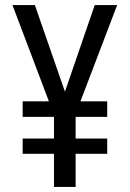

<svg xmlns="http://www.w3.org/2000/svg" viewBox="-20 -800 512 754"><path d="M235 -440 352 -780H440L296 -402H401V-341H277V-256H401V-196H277V-66H192V-196H69V-256H192V-341H69V-402H172L29 -780H117Z"/></svg>

Font: Noto Sans Malayalam UI Condensed
Style: Regular
Weight: 400
Width: 3
Designer: Jelle Bosma - Monotype Design Team
Foundry: Monotype Imaging Inc.
Version: Version 2.104; ttfautohint (v1.8.4.7-5d5b)